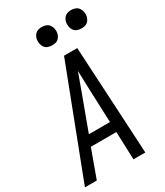

<svg xmlns="http://www.w3.org/2000/svg" viewBox="-242 -1041 976 1134"><g transform="rotate(-30 246.0 -474.0)"><path d="M-12 0 270 -735H360L400 0H319L312 -190H138L69 0ZM309 -260 300 -490Q299 -522 298 -553.5Q297 -585 296 -616Q285 -585 273 -553.5Q261 -522 250 -490L165 -260ZM440 -823Q425 -823 411.5 -828Q398 -833 390 -844.5Q382 -856 379.5 -870.5Q377 -885 379 -900Q381 -910 386.5 -920Q392 -930 400.5 -936.5Q409 -943 419.5 -945.5Q430 -948 441 -948Q456 -948 469.5 -942.5Q483 -937 491 -925.5Q499 -914 502 -899.5Q505 -885 502 -870Q500 -860 494.5 -850Q489 -840 480.5 -833.5Q472 -827 461.5 -825Q451 -823 440 -823ZM240 -823Q225 -823 211.5 -828Q198 -833 190 -844.5Q182 -856 179.5 -870.5Q177 -885 179 -900Q181 -910 186.5 -920Q192 -930 200.5 -936.5Q209 -943 219.5 -945.5Q230 -948 241 -948Q256 -948 269.5 -942.5Q283 -937 291 -925.5Q299 -914 302 -899.5Q305 -885 302 -870Q300 -860 294.5 -850Q289 -840 280.5 -833.5Q272 -827 261.5 -825Q251 -823 240 -823Z"/></g></svg>

Font: Iosevka SS18
Style: Italic
Weight: 400
Italic angle: -9°
Monospace: yes
Designer: Belleve Invis
Foundry: Belleve Invis
Version: Version 25.1.1; ttfautohint (v1.8.4)